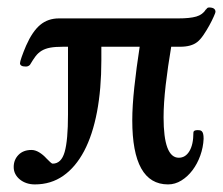

<svg xmlns="http://www.w3.org/2000/svg" viewBox="-20 -465 588 506"><path d="M431.2 -341.8Q422.4 -290 416.7 -241.2Q411.1 -192.4 411.1 -155.8Q411.1 -49.3 451.2 -49.3Q468.8 -49.3 479.2 -66.7Q489.7 -84 489.7 -115.7Q489.7 -122.1 501 -122.1Q503.9 -122.1 506.8 -121.6Q509.8 -121.1 512 -118.9Q514.2 -116.7 515.4 -112.1Q516.6 -107.4 516.6 -99.1Q515.6 -76.7 507.8 -54.9Q500 -33.2 487.3 -16.4Q474.6 0.5 458 10.7Q441.4 21 422.9 21Q328.6 21 328.6 -147.9Q328.6 -185.1 334 -235.4Q339.4 -285.6 348.1 -341.8H247.1V-305.7Q247.1 -230.5 235.6 -169.9Q224.1 -109.4 201.7 -66.9Q179.2 -24.4 146.7 -1.7Q114.3 21 71.8 21Q60.1 21 50 17.6Q40 14.2 32.5 8.1Q24.9 2 20.5 -6.3Q16.1 -14.6 16.1 -24.9Q16.1 -43.9 28.8 -56.9Q41.5 -69.8 63 -69.8Q72.8 -69.8 83.3 -63.5Q93.8 -57.1 102.5 -47.4Q107.9 -42 112.3 -37.8Q116.7 -33.7 118.7 -33.7Q141.6 -33.7 150.4 -64.5Q159.2 -95.2 159.2 -163.1V-341.8H146Q125.5 -341.8 112.3 -339.4Q99.1 -336.9 89.8 -331.3Q80.6 -325.7 73.7 -316.7Q66.9 -307.6 59.1 -294.4Q58.1 -293 55.2 -291.3Q52.2 -289.6 48.3 -289.6Q40 -289.6 36.4 -292Q32.7 -294.4 32.7 -298.3Q32.7 -302.2 37.1 -314.9Q41.5 -327.6 48.8 -344.7Q65.4 -382.3 85.9 -399.4Q106.4 -416.5 135.3 -416.5H449.7Q480.5 -416.5 497.3 -421.4Q514.2 -426.3 522.9 -440.4V-439.9Q523.9 -440.9 525.6 -443.1Q527.3 -445.3 530.8 -445.3Q547.9 -445.3 547.9 -433.6Q547.9 -431.6 543.2 -421.1Q538.6 -410.6 531.5 -397.7Q524.4 -384.8 515.9 -372.3Q507.3 -359.9 499.5 -354Q483.9 -341.8 454.6 -341.8Z"/></svg>

Font: XB Niloofar
Style: Regular
Weight: 400
Designer: Behnam
Foundry: Irmug
Version: Version 7.201 2008